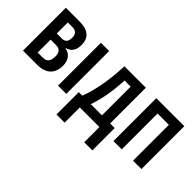

<svg xmlns="http://www.w3.org/2000/svg" viewBox="-52 -1033 1716 1716"><g transform="rotate(45 806.5 -175.0)"><path d="M393 -406C393 -496 339 -542 232 -542H58V0H236C348 0 407 -56 407 -159C407 -226 371 -273 313 -283V-287C366 -300 393 -342 393 -406ZM288 -394C288 -346 270 -322 227 -322H163V-461H222C267 -461 288 -437 288 -394ZM300 -168C300 -108 277 -81 228 -81H163V-244H229C276 -244 300 -222 300 -168Z M605 0V-542H501V0Z M1069 -542H798C792 -379 766 -212 717 -90H673V192H776V0H1024V192H1127V-90H1069ZM966 -453V-90H825C867 -212 883 -335 889 -453Z M1555 -542H1201V0H1306V-453H1449V0H1555Z"/></g></svg>

Font: Noto Sans Display Condensed Medium
Style: Regular
Weight: 500
Width: 3
Designer: Monotype Design Team
Foundry: Monotype Imaging Inc.
Version: Version 1.900